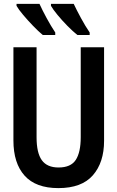

<svg xmlns="http://www.w3.org/2000/svg" viewBox="-20 -957 603 987"><path d="M280 10Q164 10 106.5 -54Q49 -118 49 -235V-714H168V-251Q168 -171 195 -133.5Q222 -96 281 -96Q344 -96 369.5 -135Q395 -174 395 -252V-714H515V-233Q515 -122 457.5 -56Q400 10 280 10ZM378 -777Q355 -795 327 -823.5Q299 -852 275.5 -880.5Q252 -909 242 -927V-937H359Q373 -907 396 -864.5Q419 -822 441 -790V-777ZM200 -777Q178 -795 150.5 -823.5Q123 -852 99 -880.5Q75 -909 65 -927V-937H183Q198 -904 220 -863.5Q242 -823 264 -790V-777Z"/></svg>

Font: Noto Sans Mono SemiCondensed SemiBold
Style: Regular
Weight: 600
Width: 4
Designer: Monotype Design Team
Foundry: Monotype Imaging Inc.
Version: Version 2.014; ttfautohint (v1.8.4.7-5d5b)